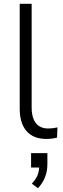

<svg xmlns="http://www.w3.org/2000/svg" viewBox="-20 -725 332 1013"><path d="M224 8Q156 8 120 -33.5Q84 -75 84 -151V-705H147V-158Q147 -122 157 -97Q167 -72 186.5 -59.5Q206 -47 234 -47Q247 -47 259 -48.5Q271 -50 283 -53L281 1Q266 5 252.5 6.5Q239 8 224 8ZM180 268 148 244Q171 219 179 197Q187 175 187 150L204 159H144V83H230V142Q230 178 217.5 210Q205 242 180 268Z"/></svg>

Font: Nunito Sans 11pt Light
Style: Regular
Weight: 300
Version: Version 3.101;gftools[0.9.27]